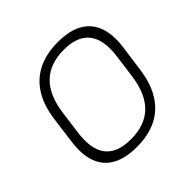

<svg xmlns="http://www.w3.org/2000/svg" viewBox="-179 -876 1053 1053"><g transform="rotate(-45 347.5 -350.0)"><path d="M308 7Q220 7 163.5 -24.5Q107 -56 85 -118.5Q63 -181 76 -271L97 -429Q110 -520 150 -582Q190 -644 255 -675.5Q320 -707 408 -707Q497 -707 553 -675.5Q609 -644 631.5 -582Q654 -520 641 -429L619 -271Q606 -181 566 -118.5Q526 -56 461.5 -24.5Q397 7 308 7ZM315 -46Q423 -46 484.5 -105Q546 -164 563 -283L581 -417Q598 -536 553 -595Q508 -654 402 -654Q295 -654 233 -595Q171 -536 154 -417L136 -283Q119 -164 163.5 -105Q208 -46 315 -46Z"/></g></svg>

Font: Pathway Extreme 8pt Thin 12pt Thin
Style: Italic
Weight: 250
Italic angle: -8°
Version: Version 1.001;gftools[0.9.26]